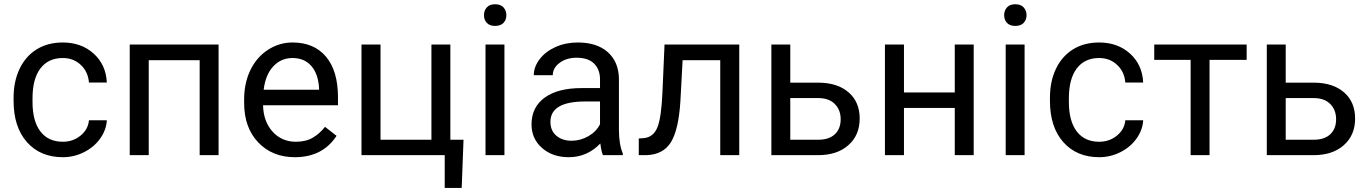

<svg xmlns="http://www.w3.org/2000/svg" viewBox="-20 -741 6537 917"><path d="M280.3 -64Q328.6 -64 364.7 -93.3Q400.9 -122.6 404.8 -166.5H490.2Q487.8 -121.1 459 -80.1Q430.2 -39.1 382.1 -14.6Q334 9.8 280.3 9.8Q172.4 9.8 108.6 -62.3Q44.9 -134.3 44.9 -259.3V-274.4Q44.9 -351.6 73.2 -411.6Q101.6 -471.7 154.5 -504.9Q207.5 -538.1 279.8 -538.1Q368.7 -538.1 427.5 -484.9Q486.3 -431.6 490.2 -346.7H404.8Q400.9 -397.9 366 -430.9Q331.1 -463.9 279.8 -463.9Q210.9 -463.9 173.1 -414.3Q135.3 -364.7 135.3 -271V-253.9Q135.3 -162.6 172.9 -113.3Q210.4 -64 280.3 -64Z M1023.9 0H933.6V-453.6H690.4V0H599.6V-528.3H1023.9Z M1146 0ZM1388.2 9.8Q1280.8 9.8 1213.4 -60.8Q1146 -131.3 1146 -249.5V-266.1Q1146 -344.7 1176 -406.5Q1206.1 -468.3 1260 -503.2Q1314 -538.1 1377 -538.1Q1480 -538.1 1537.1 -470.2Q1594.2 -402.3 1594.2 -275.9V-238.3H1236.3Q1238.3 -160.2 1282 -112.1Q1325.7 -64 1393.1 -64Q1440.9 -64 1474.1 -83.5Q1507.3 -103 1532.2 -135.3L1587.4 -92.3Q1521 9.8 1388.2 9.8ZM1377 -463.9Q1322.3 -463.9 1285.2 -424.1Q1248 -384.3 1239.3 -312.5H1503.9V-319.3Q1500 -388.2 1466.8 -426Q1433.6 -463.9 1377 -463.9Z M1706.5 -528.3H1797.4V-73.7H2040.5V-528.3H2130.9V-73.7H2193.8L2185.1 156.7H2104V0H1706.5Z M2291.5 0ZM2389.2 0H2298.8V-528.3H2389.2ZM2291.5 -668.5Q2291.5 -690.4 2304.9 -705.6Q2318.4 -720.7 2344.7 -720.7Q2371.1 -720.7 2384.8 -705.6Q2398.4 -690.4 2398.4 -668.5Q2398.4 -646.5 2384.8 -631.8Q2371.1 -617.2 2344.7 -617.2Q2318.4 -617.2 2304.9 -631.8Q2291.5 -646.5 2291.5 -668.5Z M2518.6 0ZM2859.9 0Q2852.1 -15.6 2847.2 -55.7Q2784.2 9.8 2696.8 9.8Q2618.7 9.8 2568.6 -34.4Q2518.6 -78.6 2518.6 -146.5Q2518.6 -229 2581.3 -274.7Q2644 -320.3 2757.8 -320.3H2845.7V-361.8Q2845.7 -409.2 2817.4 -437.3Q2789.1 -465.3 2733.9 -465.3Q2685.5 -465.3 2652.8 -440.9Q2620.1 -416.5 2620.1 -381.8H2529.3Q2529.3 -421.4 2557.4 -458.3Q2585.4 -495.1 2633.5 -516.6Q2681.6 -538.1 2739.3 -538.1Q2830.6 -538.1 2882.3 -492.4Q2934.1 -446.8 2936 -366.7V-123.5Q2936 -50.8 2954.6 -7.8V0ZM2710 -68.8Q2752.4 -68.8 2790.5 -90.8Q2828.6 -112.8 2845.7 -147.9V-256.3H2774.9Q2608.9 -256.3 2608.9 -159.2Q2608.9 -116.7 2637.2 -92.8Q2665.5 -68.8 2710 -68.8Z M3510.7 -528.3V0H3419.9V-453.6H3240.2L3229.5 -255.9Q3220.7 -119.6 3183.8 -61Q3147 -2.4 3066.9 0H3030.8V-79.6L3056.6 -81.5Q3100.6 -86.4 3119.6 -132.3Q3138.7 -178.2 3144 -302.2L3153.8 -528.3Z M3754.4 -346.2H3891.6Q3981.4 -345.2 4033.7 -299.3Q4085.9 -253.4 4085.9 -174.8Q4085.9 -95.7 4032.2 -47.9Q3978.5 0 3887.7 0H3664.1V-528.3H3754.4ZM3754.4 -272.5V-73.7H3888.7Q3939.5 -73.7 3967.3 -99.9Q3995.1 -126 3995.1 -171.4Q3995.1 -215.3 3968 -243.4Q3940.9 -271.5 3892.1 -272.5Z M4630.4 0H4540V-225.6H4297.4V0H4206.5V-528.3H4297.4V-299.3H4540V-528.3H4630.4Z M4775.9 0ZM4873.5 0H4783.2V-528.3H4873.5ZM4775.9 -668.5Q4775.9 -690.4 4789.3 -705.6Q4802.7 -720.7 4829.1 -720.7Q4855.5 -720.7 4869.1 -705.6Q4882.8 -690.4 4882.8 -668.5Q4882.8 -646.5 4869.1 -631.8Q4855.5 -617.2 4829.1 -617.2Q4802.7 -617.2 4789.3 -631.8Q4775.9 -646.5 4775.9 -668.5Z M5230 -64Q5278.3 -64 5314.5 -93.3Q5350.6 -122.6 5354.5 -166.5H5439.9Q5437.5 -121.1 5408.7 -80.1Q5379.9 -39.1 5331.8 -14.6Q5283.7 9.8 5230 9.8Q5122.1 9.8 5058.3 -62.3Q4994.6 -134.3 4994.6 -259.3V-274.4Q4994.6 -351.6 5022.9 -411.6Q5051.3 -471.7 5104.2 -504.9Q5157.2 -538.1 5229.5 -538.1Q5318.4 -538.1 5377.2 -484.9Q5436 -431.6 5439.9 -346.7H5354.5Q5350.6 -397.9 5315.7 -430.9Q5280.8 -463.9 5229.5 -463.9Q5160.6 -463.9 5122.8 -414.3Q5085 -364.7 5085 -271V-253.9Q5085 -162.6 5122.6 -113.3Q5160.2 -64 5230 -64Z M5934.1 -455.1H5756.8V0H5666.5V-455.1H5492.7V-528.3H5934.1Z M6120.6 -346.2H6257.8Q6347.7 -345.2 6399.9 -299.3Q6452.1 -253.4 6452.1 -174.8Q6452.1 -95.7 6398.4 -47.9Q6344.7 0 6253.9 0H6030.3V-528.3H6120.6ZM6120.6 -272.5V-73.7H6254.9Q6305.7 -73.7 6333.5 -99.9Q6361.3 -126 6361.3 -171.4Q6361.3 -215.3 6334.2 -243.4Q6307.1 -271.5 6258.3 -272.5Z"/></svg>

Font: Roboto
Style: Regular
Weight: 400
Designer: Google
Version: Version 2.134; 2016; ttfautohint (v1.6)